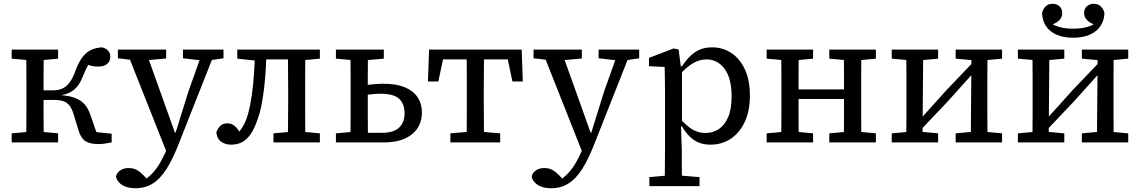

<svg xmlns="http://www.w3.org/2000/svg" viewBox="-20 -755 6044 1018"><path d="M42 0V-48L153 -58H181L288 -48V0ZM42 -444V-492H288V-444L181 -434H153ZM119 0Q119 -31 119.5 -68Q120 -105 120 -144.5Q120 -184 120 -218V-274Q120 -309 120 -348Q120 -387 119.5 -424.5Q119 -462 119 -492H212Q212 -462 211.5 -424Q211 -386 211 -346Q211 -306 211 -269V-224Q211 -187 211 -146.5Q211 -106 211.5 -68.5Q212 -31 212 0ZM397 -62 370 -150Q361 -180 348 -196Q335 -212 316 -218.5Q297 -225 270 -225H181V-276H260Q290 -276 311.5 -286Q333 -296 350 -319Q367 -342 381 -382Q397 -425 416.5 -451Q436 -477 461.5 -489.5Q487 -502 521 -504Q542 -499 553.5 -486Q565 -473 565 -454Q565 -432 549 -417Q533 -402 501 -402Q475 -402 455 -408.5Q435 -415 414 -424L475 -452Q462 -435 449 -413Q436 -391 419 -350Q407 -318 390.5 -297.5Q374 -277 351.5 -265.5Q329 -254 297 -249V-251Q344 -248 376 -236.5Q408 -225 428 -202.5Q448 -180 460 -144L506 -11L441 -60L572 -46V0Q555 3 537.5 6Q520 9 504 9Q457 9 433 -6.5Q409 -22 397 -62Z M699 243Q668 243 645.5 234.5Q623 226 610 211Q597 196 595 180Q600 160 618 148Q636 136 661 136Q686 136 704 145.5Q722 155 741 175L769 203L739 212L744 201Q772 182 794 157Q816 132 833.5 100Q851 68 867 31L883 -9L899 -13L979 -270L1058 -492H1125L929 4Q897 87 863.5 140Q830 193 790 218Q750 243 699 243ZM869 66 648 -492H750L907 -53L929 -43ZM605 -446V-492H861V-445L740 -434H708ZM950 -446V-492H1165V-446L1084 -434H1054Z M1205 12Q1174 12 1152 -4Q1130 -20 1127 -53Q1135 -76 1149 -88.5Q1163 -101 1186 -101Q1206 -101 1222 -89Q1238 -77 1254 -49L1246 -47H1250L1243 -49Q1263 -74 1275 -97.5Q1287 -121 1296 -154Q1307 -194 1314.5 -246Q1322 -298 1326.5 -360.5Q1331 -423 1332 -492H1393Q1392 -439 1389 -387.5Q1386 -336 1380.5 -289Q1375 -242 1367 -200Q1359 -158 1346 -123Q1329 -72 1308 -42.5Q1287 -13 1262 -0.5Q1237 12 1205 12ZM1238 -444V-492H1349V-434H1334ZM1349 -440V-492H1537V-440ZM1430 0V-48L1541 -58H1568L1676 -48V0ZM1506 0Q1507 -31 1507 -68Q1507 -105 1507.5 -144.5Q1508 -184 1508 -218V-274Q1508 -309 1507.5 -348Q1507 -387 1507 -424.5Q1507 -462 1506 -492H1599Q1599 -462 1598.5 -424.5Q1598 -387 1598 -348Q1598 -309 1598 -274V-218Q1598 -184 1598 -144.5Q1598 -105 1598.5 -68Q1599 -31 1599 0ZM1553 -434V-492H1676V-444L1568 -434Z M1901 0V-51H2007Q2066 -51 2095.5 -78Q2125 -105 2125 -154Q2125 -205 2096 -231.5Q2067 -258 1998 -258Q1967 -258 1939 -254Q1911 -250 1892 -245V-298Q1913 -303 1946.5 -307Q1980 -311 2013 -311Q2081 -311 2126 -292.5Q2171 -274 2194 -239.5Q2217 -205 2217 -159Q2217 -123 2204 -94Q2191 -65 2165.5 -44Q2140 -23 2103 -11.5Q2066 0 2017 0ZM1838 0Q1838 -31 1838.5 -68Q1839 -105 1839 -144.5Q1839 -184 1839 -218V-274Q1839 -309 1839 -348Q1839 -387 1838.5 -424.5Q1838 -462 1838 -492H1931Q1931 -462 1930.5 -424Q1930 -386 1930 -347Q1930 -308 1930 -273V-218Q1930 -184 1930 -144.5Q1930 -105 1930.5 -68Q1931 -31 1931 0ZM1761 -444V-492H2015V-444L1900 -434H1872ZM1761 0V-48L1872 -58H1884V0Z M2249 -323 2255 -492H2746L2752 -323H2697L2664 -478L2709 -440H2291L2337 -478L2304 -323ZM2368 0V-48L2486 -58H2514L2632 -48V0ZM2454 0Q2454 -31 2454.5 -68Q2455 -105 2455 -144.5Q2455 -184 2455 -218V-274Q2455 -309 2455 -348Q2455 -387 2454.5 -424.5Q2454 -462 2454 -492H2547Q2546 -462 2546 -424.5Q2546 -387 2545.5 -348Q2545 -309 2545 -274V-218Q2545 -184 2545.5 -144.5Q2546 -105 2546 -68Q2546 -31 2547 0Z M2903 243Q2872 243 2849.5 234.5Q2827 226 2814 211Q2801 196 2799 180Q2804 160 2822 148Q2840 136 2865 136Q2890 136 2908 145.5Q2926 155 2945 175L2973 203L2943 212L2948 201Q2976 182 2998 157Q3020 132 3037.5 100Q3055 68 3071 31L3087 -9L3103 -13L3183 -270L3262 -492H3329L3133 4Q3101 87 3067.5 140Q3034 193 2994 218Q2954 243 2903 243ZM3073 66 2852 -492H2954L3111 -53L3133 -43ZM2809 -446V-492H3065V-445L2944 -434H2912ZM3154 -446V-492H3369V-446L3288 -434H3258Z M3423 232V184L3537 174H3565L3689 184V232ZM3504 232Q3505 199 3505 166.5Q3505 134 3505.5 101.5Q3506 69 3506 36V-267Q3506 -293 3505.5 -315Q3505 -337 3505 -357.5Q3505 -378 3504 -400L3421 -404V-448L3551 -498L3578 -493L3590 -401L3596 -399V-87L3591 -84L3595 44Q3595 74 3595 106Q3595 138 3595.5 169Q3596 200 3596 232ZM3747 12Q3712 12 3685 1Q3658 -10 3636 -32Q3614 -54 3595 -86H3557L3562 -156Q3602 -103 3639 -76.5Q3676 -50 3721 -50Q3760 -50 3791 -70.5Q3822 -91 3840.5 -133.5Q3859 -176 3859 -242Q3859 -341 3821.5 -390.5Q3784 -440 3727 -440Q3699 -440 3673 -429Q3647 -418 3620 -395Q3593 -372 3561 -335L3557 -403H3595Q3616 -434 3638.5 -456.5Q3661 -479 3689.5 -491.5Q3718 -504 3755 -504Q3812 -504 3857.5 -474Q3903 -444 3929.5 -387Q3956 -330 3956 -248Q3956 -166 3928.5 -108Q3901 -50 3854 -19Q3807 12 3747 12Z M4122 0Q4122 -31 4122.5 -68Q4123 -105 4123 -144.5Q4123 -184 4123 -218V-274Q4123 -309 4123 -348Q4123 -387 4122.5 -424.5Q4122 -462 4122 -492H4215Q4215 -462 4214.5 -424.5Q4214 -387 4214 -348Q4214 -309 4214 -274V-238Q4214 -194 4214 -150.5Q4214 -107 4214.5 -69Q4215 -31 4215 0ZM4454 0Q4454 -31 4454.5 -69Q4455 -107 4455 -150.5Q4455 -194 4455 -238V-274Q4455 -309 4455 -348Q4455 -387 4454.5 -424.5Q4454 -462 4454 -492H4547Q4547 -462 4546.5 -424.5Q4546 -387 4546 -348Q4546 -309 4546 -274V-218Q4546 -184 4546 -144.5Q4546 -105 4546.5 -68Q4547 -31 4547 0ZM4045 0V-48L4156 -58H4184L4291 -48V0ZM4045 -444V-492H4291V-444L4184 -434H4156ZM4377 0V-48L4488 -58H4516L4624 -48V0ZM4377 -444V-492H4624V-444L4516 -434H4488ZM4184 -230V-281H4484V-230Z M4708 0V-48L4818 -58H4846L4954 -48V0ZM5047 0V-48L5156 -58H5184L5293 -48V0ZM4785 0Q4785 -31 4785.5 -68Q4786 -105 4786 -144.5Q4786 -184 4786 -218V-274Q4786 -309 4786 -348Q4786 -387 4785.5 -424.5Q4785 -462 4785 -492H4875L4871 0ZM4852 -56 4830 -107H4845L4999 -278L5152 -438L5170 -384H5155L5003 -215ZM5127 0 5131 -492H5216Q5216 -462 5215.5 -424.5Q5215 -387 5215 -348Q5215 -309 5215 -274V-218Q5215 -184 5215 -144.5Q5215 -105 5215.5 -68Q5216 -31 5216 0ZM4708 -444V-492H4954V-444L4847 -434H4819ZM5047 -444V-492H5293V-444L5185 -434H5157Z M5377 0V-48L5487 -58H5515L5623 -48V0ZM5716 0V-48L5825 -58H5853L5962 -48V0ZM5454 0Q5454 -31 5454.5 -68Q5455 -105 5455 -144.5Q5455 -184 5455 -218V-274Q5455 -309 5455 -348Q5455 -387 5454.5 -424.5Q5454 -462 5454 -492H5544L5540 0ZM5521 -56 5499 -107H5514L5668 -278L5821 -438L5839 -384H5824L5672 -215ZM5796 0 5800 -492H5885Q5885 -462 5884.5 -424.5Q5884 -387 5884 -348Q5884 -309 5884 -274V-218Q5884 -184 5884 -144.5Q5884 -105 5884.5 -68Q5885 -31 5885 0ZM5377 -444V-492H5623V-444L5516 -434H5488ZM5716 -444V-492H5962V-444L5854 -434H5826ZM5670 -555Q5620 -555 5583.5 -570.5Q5547 -586 5527 -615Q5507 -644 5505 -685Q5509 -705 5523 -720Q5537 -735 5561 -735Q5582 -735 5597 -722Q5612 -709 5612 -685Q5612 -664 5596.5 -648Q5581 -632 5557 -625L5546 -636Q5569 -619 5599.5 -611Q5630 -603 5670 -603Q5710 -603 5740.5 -611Q5771 -619 5794 -636L5784 -625Q5760 -632 5744 -648Q5728 -664 5728 -685Q5728 -709 5743 -722Q5758 -735 5779 -735Q5803 -735 5817.5 -720Q5832 -705 5836 -685Q5834 -644 5813.5 -615Q5793 -586 5756.5 -570.5Q5720 -555 5670 -555Z"/></svg>

Font: Source Serif 4
Style: Regular
Weight: 400
Designer: Frank Grießhammer
Foundry: Adobe Systems Incorporated
Version: Version 4.004;hotconv 1.0.116;makeotfexe 2.5.65601